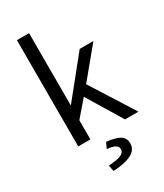

<svg xmlns="http://www.w3.org/2000/svg" viewBox="-229 -800 953 1115"><g transform="rotate(-30 247.5 -242.5)"><path d="M82 0V-712.4H163.5V-230.7H166.3L372.3 -486.1H464.3L302.2 -290L485.6 0H395.7L254 -233.6L163.5 -128.3V0ZM188.2 226.3 180 185.6Q242.7 181.3 265.8 169.7Q288.8 158 288.8 138.2Q288.8 118.6 270.6 108.9Q252.4 99.1 217.5 96.1L235.6 57.6Q301.3 65.5 327 83Q352.7 100.5 352.7 134.7Q352.7 178 310.2 200Q267.6 222 188.2 226.3Z"/></g></svg>

Font: Source Sans 3 Variable
Style: Regular
Weight: 200
Designer: Paul D. Hunt
Foundry: Adobe Systems Incorporated
Version: Version 3.026